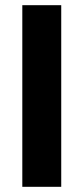

<svg xmlns="http://www.w3.org/2000/svg" viewBox="-20 -720 322 740"><path d="M216 -700V0H66V-700Z"/></svg>

Font: Pathway Extreme SemiCondensed
Style: Bold
Weight: 700
Width: 4
Version: Version 1.001;gftools[0.9.26]